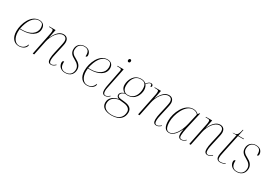

<svg xmlns="http://www.w3.org/2000/svg" viewBox="40 -1868 4582 3235"><g transform="rotate(30 2330.5 -250.5)"><path d="M198 10C283 10 339 -43 339 -87C339 -93 337 -98 334 -100C314 -46 276 0 196 0C124 0 67 -75 67 -191C67 -208 69 -241 70 -248H119C272 -248 395 -315 395 -435C395 -505 354 -546 284 -546C125 -546 39 -343 39 -191C39 -60 107 10 198 10ZM117 -258H71C103 -416 172 -536 285 -536C343 -536 369 -509 369 -438C369 -328 263 -258 117 -258Z M825 10C854 10 878 -1 912 -32L906 -40C871 -8 848 0 829 0C795 0 785 -25 785 -65C785 -103 794 -145 803 -185L836 -332C843 -364 854 -406 854 -441C854 -496 826 -543 759 -543C690 -543 628 -493 572 -373H570L603 -536H482L479 -526H501C553 -526 562 -521 562 -490C562 -472 559 -453 557 -442L467 0H495L552 -278C577 -399 658 -528 756 -528C814 -528 828 -482 828 -451C828 -418 813 -356 810 -342L778 -200C768 -155 760 -111 760 -74C760 -15 781 10 825 10Z M1100 10C1203 10 1253 -58 1253 -139C1253 -207 1211 -253 1140 -289C1077 -321 1044 -354 1044 -408C1044 -496 1097 -537 1165 -537C1237 -537 1262 -497 1262 -428C1262 -421 1262 -412 1261 -404C1280 -404 1290 -417 1290 -434C1290 -492 1253 -547 1165 -547C1084 -547 1023 -492 1023 -408C1023 -339 1056 -303 1131 -264C1198 -229 1232 -185 1232 -133C1232 -50 1183 0 1099 0C1027 0 992 -46 992 -124C992 -132 992 -140 993 -149C973 -149 962 -138 962 -113C962 -55 1005 10 1100 10Z M1524 10C1609 10 1665 -43 1665 -87C1665 -93 1663 -98 1660 -100C1640 -46 1602 0 1522 0C1450 0 1393 -75 1393 -191C1393 -208 1395 -241 1396 -248H1445C1598 -248 1721 -315 1721 -435C1721 -505 1680 -546 1610 -546C1451 -546 1365 -343 1365 -191C1365 -60 1433 10 1524 10ZM1443 -258H1397C1429 -416 1498 -536 1611 -536C1669 -536 1695 -509 1695 -438C1695 -328 1589 -258 1443 -258Z M1938 -681C1952 -681 1965 -690 1965 -714C1965 -731 1955 -741 1940 -741C1924 -741 1913 -727 1913 -707C1913 -690 1924 -681 1938 -681ZM1877 10C1911 10 1935 -7 1963 -32L1957 -40C1929 -15 1907 0 1877 0C1855 0 1837 -18 1837 -66C1837 -83 1839 -102 1844 -126L1927 -536H1807L1805 -526H1826C1876 -526 1889 -520 1889 -499C1889 -493 1888 -487 1887 -479L1829 -181C1822 -147 1815 -108 1815 -74C1815 -27 1829 10 1877 10Z M2135 240C2302 240 2361 148 2361 55C2361 -19 2314 -59 2214 -70L2140 -78C2097 -83 2076 -94 2076 -121C2076 -152 2095 -173 2151 -193C2159 -191 2188 -187 2198 -187C2356 -187 2401 -326 2401 -407C2401 -453 2382 -487 2369 -504C2401 -540 2416 -556 2441 -556C2457 -556 2463 -543 2463 -508C2477 -508 2485 -517 2485 -531C2485 -551 2470 -566 2448 -566C2412 -566 2397 -549 2362 -511C2341 -532 2311 -546 2266 -546C2123 -546 2069 -411 2069 -319C2069 -258 2101 -219 2139 -199C2071 -173 2060 -145 2060 -119C2060 -94 2073 -74 2108 -62C2018 -47 1937 5 1937 102C1937 196 2017 240 2135 240ZM2198 -197C2140 -197 2097 -239 2097 -319C2097 -410 2134 -536 2264 -536C2328 -536 2373 -511 2373 -409C2373 -334 2340 -197 2198 -197ZM2134 230C2015 230 1962 172 1962 103C1962 24 2006 -33 2121 -55L2214 -45C2290 -37 2337 -1 2337 56C2337 146 2284 230 2134 230Z M2875 10C2904 10 2928 -1 2962 -32L2956 -40C2921 -8 2898 0 2879 0C2845 0 2835 -25 2835 -65C2835 -103 2844 -145 2853 -185L2886 -332C2893 -364 2904 -406 2904 -441C2904 -496 2876 -543 2809 -543C2740 -543 2678 -493 2622 -373H2620L2653 -536H2532L2529 -526H2551C2603 -526 2612 -521 2612 -490C2612 -472 2609 -453 2607 -442L2517 0H2545L2602 -278C2627 -399 2708 -528 2806 -528C2864 -528 2878 -482 2878 -451C2878 -418 2863 -356 2860 -342L2828 -200C2818 -155 2810 -111 2810 -74C2810 -15 2831 10 2875 10Z M3123 10C3177 10 3242 -32 3301 -161H3305C3299 -135 3294 -94 3294 -76C3293 -23 3314 10 3357 10C3391 10 3418 -7 3445 -32L3440 -40C3411 -15 3391 0 3359 0C3329 0 3319 -22 3319 -58C3319 -90 3330 -160 3339 -200L3415 -535H3405L3382 -505C3359 -529 3323 -546 3281 -546C3109 -546 3009 -319 3009 -163C3009 -45 3046 10 3123 10ZM3123 0C3073 0 3037 -36 3037 -162C3037 -295 3127 -536 3279 -536C3317 -536 3357 -521 3376 -492L3328 -281C3296 -142 3216 0 3123 0Z M3871 10C3900 10 3924 -1 3958 -32L3952 -40C3917 -8 3894 0 3875 0C3841 0 3831 -25 3831 -65C3831 -103 3840 -145 3849 -185L3882 -332C3889 -364 3900 -406 3900 -441C3900 -496 3872 -543 3805 -543C3736 -543 3674 -493 3618 -373H3616L3649 -536H3528L3525 -526H3547C3599 -526 3608 -521 3608 -490C3608 -472 3605 -453 3603 -442L3513 0H3541L3598 -278C3623 -399 3704 -528 3802 -528C3860 -528 3874 -482 3874 -451C3874 -418 3859 -356 3856 -342L3824 -200C3814 -155 3806 -111 3806 -74C3806 -15 3827 10 3871 10Z M4117 10C4143 10 4180 2 4213 -14L4210 -22C4176 -8 4151 0 4113 0C4076 0 4064 -22 4064 -60C4064 -80 4067 -103 4083 -177L4157 -526H4265L4269 -536H4160L4185 -659H4175C4148 -536 4128 -533 4055 -531L4053 -526H4129L4058 -192C4043 -121 4039 -95 4039 -75C4039 -28 4056 10 4117 10Z M4435 10C4538 10 4588 -58 4588 -139C4588 -207 4546 -253 4475 -289C4412 -321 4379 -354 4379 -408C4379 -496 4432 -537 4500 -537C4572 -537 4597 -497 4597 -428C4597 -421 4597 -412 4596 -404C4615 -404 4625 -417 4625 -434C4625 -492 4588 -547 4500 -547C4419 -547 4358 -492 4358 -408C4358 -339 4391 -303 4466 -264C4533 -229 4567 -185 4567 -133C4567 -50 4518 0 4434 0C4362 0 4327 -46 4327 -124C4327 -132 4327 -140 4328 -149C4308 -149 4297 -138 4297 -113C4297 -55 4340 10 4435 10Z"/></g></svg>

Font: Noto Serif Display Thin
Style: Italic
Weight: 100
Italic angle: -12°
Designer: Monotype Design Team
Foundry: Monotype Imaging Inc.
Version: Version 2.009